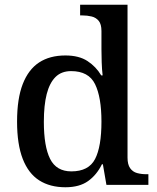

<svg xmlns="http://www.w3.org/2000/svg" viewBox="-20 -780 664 810"><path d="M256 10Q191 10 145.5 -19Q100 -48 76 -109.5Q52 -171 52 -267Q52 -364 76 -425.5Q100 -487 145 -516.5Q190 -546 256 -546Q313 -546 349 -522.5Q385 -499 407 -462H413Q410 -487 409 -517.5Q408 -548 408 -572V-649Q408 -678 396.5 -692Q385 -706 366.5 -710.5Q348 -715 326 -715H318V-760H518V-115Q518 -86 529 -70.5Q540 -55 558 -50Q576 -45 598 -45H606V0H429L414 -87H410Q388 -42 351.5 -16Q315 10 256 10ZM281 -57Q354 -57 381 -109Q408 -161 408 -267Q408 -370 381 -425Q354 -480 280 -480Q239 -480 214 -455Q189 -430 177 -383Q165 -336 165 -266Q165 -162 191.5 -109.5Q218 -57 281 -57Z"/></svg>

Font: Noto Serif Hebrew Medium
Style: Regular
Weight: 500
Version: Version 2.003